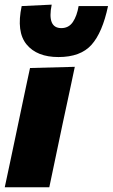

<svg xmlns="http://www.w3.org/2000/svg" viewBox="-21 -786 474 806"><path d="M-1 0Q10 -52.5 20.8 -102.2Q31.5 -152 44.5 -214.5L55 -264.5Q66 -317 74.5 -357.2Q83 -397.5 90.2 -431.5Q97.5 -465.5 105 -500.5L293 -505.5Q285.5 -469.5 278 -434.5Q270.5 -399.5 261.8 -358.8Q253 -318 241.5 -264.5L231 -214.5Q218 -152.5 207.5 -102.5Q197 -52.5 186 0ZM224.5 -546.5Q134 -546.5 90.5 -599.5Q47 -652.5 70 -760.5L196 -766.5Q176 -668 236.5 -668Q267.5 -668 284.8 -693.5Q302 -719 309 -760.5H432.5Q409 -649 363 -597.8Q317 -546.5 224.5 -546.5Z"/></svg>

Font: Commissioner ExtraBold
Style: Italic
Weight: 800
Italic angle: -12°
Designer: Kostas Bartsokas
Foundry: Kostas Bartsokas
Version: Version 1.000; ttfautohint (v1.8.3)